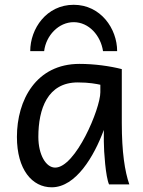

<svg xmlns="http://www.w3.org/2000/svg" viewBox="-20 -777 602 809"><path d="M524.9 0C505.9 -54.7 493.2 -135.7 493.2 -258.8V-485.8C443.8 -498.5 377.9 -507.8 314.9 -507.8C132.3 -507.8 51.3 -355.5 51.3 -200.2C51.3 -62 115.7 12.2 197.8 12.2C299.8 12.2 376.5 -118.7 417.5 -229.5V-180.7C417.5 -137.7 425.3 -30.8 439.5 0ZM402.8 -388.2C402.8 -318.8 298.3 -70.8 212.4 -70.8C173.8 -70.8 141.6 -124.5 141.6 -200.2C141.6 -317.9 180.2 -429.7 307.6 -429.7C356.4 -429.7 386.7 -423.3 402.8 -419.9ZM473.6 -561.5C473.6 -656.2 404.3 -756.8 290.5 -756.8C175.8 -756.8 107.4 -656.2 107.4 -561.5H166C173.8 -627.4 227.1 -683.6 290.5 -683.6C354.5 -683.6 404.3 -627.4 414.1 -561.5Z"/></svg>

Font: Andika
Style: Regular
Weight: 400
Designer: Victor Gaultney, Annie Olsen, Julie Remington, Don Collingsworth, Eric Hays
Foundry: SIL International
Version: Version 1.000